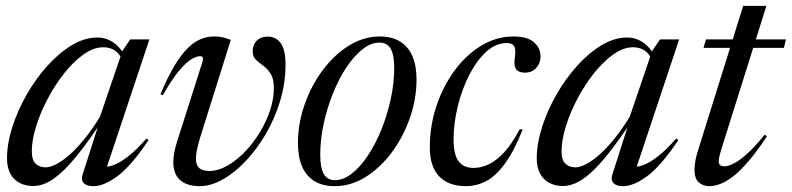

<svg xmlns="http://www.w3.org/2000/svg" viewBox="-20 -628 2714 658"><path d="M263 -29.5 321.5 -212.5H329Q284.5 -146 250.2 -102.8Q216 -59.5 188.2 -35Q160.5 -10.5 137.8 -0.5Q115 9.5 94.5 9.5Q68 9.5 47.5 -1Q27 -11.5 15.5 -32.8Q4 -54 4 -85.5Q4 -135.5 22 -192Q40 -248.5 71 -303Q102 -357.5 142 -402Q182 -446.5 226 -473Q270 -499.5 314 -499.5Q342.5 -499.5 366 -484.2Q389.5 -469 407 -439L399 -423Q388 -446.5 371.8 -456.2Q355.5 -466 334 -466Q301 -466 266.8 -441.8Q232.5 -417.5 200.8 -377.8Q169 -338 143.8 -290.2Q118.5 -242.5 103.8 -195Q89 -147.5 89 -109Q89 -79.5 102.2 -67Q115.5 -54.5 136.5 -54.5Q151 -54.5 171.2 -64.5Q191.5 -74.5 215.5 -95Q239.5 -115.5 266.8 -148.5Q294 -181.5 322.5 -227.5L399.5 -453.5L426.5 -493H492L341.5 -41.5L331.5 -58Q345.5 -54 367.8 -61.8Q390 -69.5 419 -92Q448 -114.5 482 -153.5L489 -147.5Q429.5 -59 382.8 -24.5Q336 10 300.5 10Q277 10 267 -0.5Q257 -11 263 -29.5Z M958.5 -407Q958.5 -343 940 -282Q921.5 -221 890.5 -168.2Q859.5 -115.5 821.2 -75.2Q783 -35 742.5 -12.5Q702 10 665 10Q620.5 10 597.2 -10.8Q574 -31.5 574 -72Q574 -103 587.5 -145L674.5 -418Q676.5 -425.5 674.8 -430.5Q673 -435.5 666 -435.5Q653.5 -435.5 635.2 -424.5Q617 -413.5 592.8 -384.5Q568.5 -355.5 538 -301.5L530 -305Q553.5 -361.5 576 -399.5Q598.5 -437.5 620.5 -460.2Q642.5 -483 665.8 -493Q689 -503 714 -503Q725.5 -503 734.8 -501.5Q744 -500 752.8 -497.5Q761.5 -495 771 -491.5L666 -157Q659 -133.5 655.2 -116Q651.5 -98.5 651.5 -85.5Q651.5 -61.5 663.2 -51.8Q675 -42 696.5 -42Q727 -42 758 -59.5Q789 -77 817.8 -106.2Q846.5 -135.5 869.2 -172.5Q892 -209.5 905.2 -248.8Q918.5 -288 918.5 -325Q918.5 -357.5 907.8 -374.8Q897 -392 882.5 -402.5Q868 -413 857 -423.2Q846 -433.5 846 -452.5Q846 -474.5 859.8 -488.5Q873.5 -502.5 897 -502.5Q926 -502.5 942.2 -480Q958.5 -457.5 958.5 -407Z M1281.5 -503Q1323 -503 1351 -485.8Q1379 -468.5 1393.2 -435.8Q1407.5 -403 1407.5 -356Q1407.5 -289.5 1385 -224.5Q1362.5 -159.5 1323.2 -106.5Q1284 -53.5 1233.5 -21.8Q1183 10 1127 10Q1086 10 1057.8 -7.2Q1029.5 -24.5 1015.2 -57.5Q1001 -90.5 1001 -137Q1001 -203.5 1023.5 -268.5Q1046 -333.5 1085.2 -386.5Q1124.5 -439.5 1175 -471.2Q1225.5 -503 1281.5 -503ZM1128 -10.5Q1157 -10.5 1186.2 -33.5Q1215.5 -56.5 1241.5 -96Q1267.5 -135.5 1287.5 -185.2Q1307.5 -235 1319.2 -289.2Q1331 -343.5 1331 -395.5Q1331 -439.5 1319 -460.8Q1307 -482 1280.5 -482Q1251.5 -482 1222.2 -459Q1193 -436 1167 -396.8Q1141 -357.5 1121 -307.8Q1101 -258 1089.2 -203.8Q1077.5 -149.5 1077.5 -97.5Q1077.5 -53.5 1089.5 -32Q1101.5 -10.5 1128 -10.5Z M1717 -480.5Q1678.5 -480.5 1645.5 -449.8Q1612.5 -419 1587.5 -369.8Q1562.5 -320.5 1548.5 -262.5Q1534.5 -204.5 1534.5 -150Q1534.5 -97.5 1551.8 -75Q1569 -52.5 1603.5 -52.5Q1629 -52.5 1655.2 -65Q1681.5 -77.5 1708.2 -106.5Q1735 -135.5 1761 -185L1771.5 -184.5Q1741.5 -109.5 1710.2 -67Q1679 -24.5 1646 -7.2Q1613 10 1576 10Q1517.5 10 1485.2 -23.5Q1453 -57 1453 -122.5Q1453 -197 1476 -265.5Q1499 -334 1538.8 -387.5Q1578.5 -441 1630.2 -472Q1682 -503 1739 -503Q1788 -503 1810.2 -483Q1832.5 -463 1832.5 -434.5Q1832.5 -412 1818 -395.5Q1803.5 -379 1778 -379Q1757.5 -379 1748.8 -391Q1740 -403 1744.5 -431Q1748.5 -459.5 1741.8 -470Q1735 -480.5 1717 -480.5Z M2078.5 -29.5 2137 -212.5H2144.5Q2100 -146 2065.8 -102.8Q2031.5 -59.5 2003.8 -35Q1976 -10.5 1953.2 -0.5Q1930.5 9.5 1910 9.5Q1883.5 9.5 1863 -1Q1842.5 -11.5 1831 -32.8Q1819.5 -54 1819.5 -85.5Q1819.5 -135.5 1837.5 -192Q1855.5 -248.5 1886.5 -303Q1917.5 -357.5 1957.5 -402Q1997.5 -446.5 2041.5 -473Q2085.5 -499.5 2129.5 -499.5Q2158 -499.5 2181.5 -484.2Q2205 -469 2222.5 -439L2214.5 -423Q2203.5 -446.5 2187.2 -456.2Q2171 -466 2149.5 -466Q2116.5 -466 2082.2 -441.8Q2048 -417.5 2016.2 -377.8Q1984.5 -338 1959.2 -290.2Q1934 -242.5 1919.2 -195Q1904.5 -147.5 1904.5 -109Q1904.5 -79.5 1917.8 -67Q1931 -54.5 1952 -54.5Q1966.5 -54.5 1986.8 -64.5Q2007 -74.5 2031 -95Q2055 -115.5 2082.2 -148.5Q2109.5 -181.5 2138 -227.5L2215 -453.5L2242 -493H2307.5L2157 -41.5L2147 -58Q2161 -54 2183.2 -61.8Q2205.5 -69.5 2234.5 -92Q2263.5 -114.5 2297.5 -153.5L2304.5 -147.5Q2245 -59 2198.2 -24.5Q2151.5 10 2116 10Q2092.5 10 2082.5 -0.5Q2072.5 -11 2078.5 -29.5Z M2391 -464 2399.5 -493H2673.5L2666.5 -464ZM2451.5 -114.5Q2448.5 -104 2446.5 -96.5Q2444.5 -89 2443.8 -84Q2443 -79 2443 -75Q2443 -66 2448.2 -62Q2453.5 -58 2463 -58Q2474.5 -58 2493.2 -67Q2512 -76 2538.8 -99.5Q2565.5 -123 2600.5 -166.5L2608.5 -161Q2574 -109 2545.2 -75.5Q2516.5 -42 2492.5 -23.5Q2468.5 -5 2448.2 2.5Q2428 10 2411 10Q2389.5 10 2374.8 -3Q2360 -16 2360 -46.5Q2360 -57.5 2362.8 -75Q2365.5 -92.5 2377 -128L2527 -608H2606.5Z"/></svg>

Font: Newsreader 60pt
Style: Italic
Weight: 400
Italic angle: -17°
Designer: Hugues Gentile
Foundry: Production Type
Version: Version 1.003